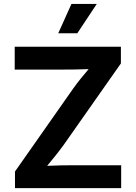

<svg xmlns="http://www.w3.org/2000/svg" viewBox="-20 -968 699 988"><path d="M57.1 0H603.5V-117.7H370.1C320.8 -117.7 272 -117.2 222.7 -114.7C252.4 -150.4 281.7 -186.5 307.6 -222.2L602.1 -641.6V-727.5H55.7V-609.9H295.9C342.8 -609.9 389.2 -610.4 436 -612.3C407.7 -579.1 380.4 -545.9 356.9 -512.7L57.1 -85.4ZM279.8 -796.9H377.9L478 -947.8H347.7Z"/></svg>

Font: Raveo SemiBold
Style: Regular
Weight: 600
Designer: Jakub Foglar, Rasmus Andersson (Inter)
Foundry: Jakubfoglar.com
Version: Version 1.100;Glyphs 3.2.3 (3260)